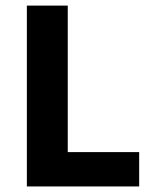

<svg xmlns="http://www.w3.org/2000/svg" viewBox="-20 -672 558 692"><path d="M76.8 0V-651.8H224.2V-123.8H481.6V0Z"/></svg>

Font: Source Sans 3 VF
Style: Regular
Weight: 200
Designer: Paul D. Hunt
Foundry: Adobe
Version: Version 3.046;hotconv 1.0.118;makeotfexe 2.5.65603